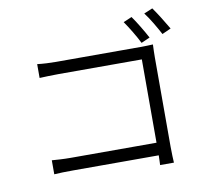

<svg xmlns="http://www.w3.org/2000/svg" viewBox="-93 -954 1185 1094"><g transform="rotate(-10 500.0 -407.5)"><path d="M732 -823 683 -802C707 -768 743 -709 763 -668L813 -690C793 -728 756 -790 732 -823ZM857 -851 807 -830C834 -796 867 -738 889 -697L940 -720C918 -758 881 -818 857 -851ZM156 -652V-572C179 -573 227 -575 264 -575H748V-93H252C211 -93 167 -96 143 -98V-17C169 -19 212 -20 254 -20H748C747 5 747 27 746 36H826C825 23 823 -21 823 -57V-573C823 -595 824 -626 825 -648C805 -647 777 -646 753 -646H263C231 -646 189 -648 156 -652Z"/></g></svg>

Font: Source Han Sans JP Normal
Style: Regular
Weight: 350
Designer: Ryoko NISHIZUKA 西塚涼子 (kana, bopomofo & ideographs); Paul D. Hunt (Latin, Greek & Cyrillic); Sandoll Communications 산돌커뮤니
Foundry: Adobe
Version: Version 2.002;hotconv 1.0.116;makeotfexe 2.5.65601